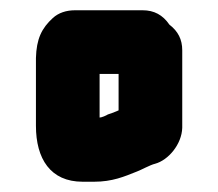

<svg xmlns="http://www.w3.org/2000/svg" viewBox="-20 -707 425 374"><path d="M211 -563V-492C202 -488 199 -487 190 -484C187 -482 178 -478 174 -478V-563ZM141 -353H163C199 -353 222 -363 247 -373C253 -375 273 -386 282 -388C308 -395 334 -426 335 -458V-609C335 -630 327 -646 310 -659C297 -678 280 -687 258 -687H126C109 -687 94 -682 83 -672C61 -652 51 -631 50 -594V-462C50 -398 78 -353 141 -353Z"/></svg>

Font: Electronic
Style: Thk
Weight: 900
Version: Version 1.011